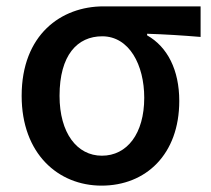

<svg xmlns="http://www.w3.org/2000/svg" viewBox="-20 -570 664 603"><path d="M299 13C438 13 543 -85 543 -253C543 -350 506 -423 442 -459V-464C502 -462 549 -459 610 -454V-550H305C172 -550 48 -461 48 -269C48 -87 163 13 299 13ZM300 -81C222 -81 167 -152 167 -269C167 -397 223 -456 301 -456C386 -456 433 -366 433 -263C433 -150 379 -81 300 -81Z"/></svg>

Font: Kinto Sans Med
Style: Regular
Weight: 500
Designer: Authors: Ryoko NISHIZUKA  (kana & ideographs); Paul D. Hunt (Latin, Greek & Cyrillic); Wenlong ZHANG  (bopomofo); Sandol
Foundry: Adobe Systems Incorporated, ookami Inc.
Version: Version 0.001